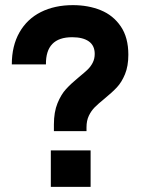

<svg xmlns="http://www.w3.org/2000/svg" viewBox="-20 -728 554 748"><path d="M288 -428Q309 -445 321.2 -456.8Q333.5 -468.5 341.2 -483.8Q349 -499 349 -518Q349 -550.5 326 -566.8Q303 -583 261 -583Q157.5 -583 159 -477H26Q26 -549.5 55.8 -601.8Q85.5 -654 139.2 -681Q193 -708 264 -708Q324 -708 372.5 -688.2Q421 -668.5 450.5 -625.2Q480 -582 480 -515Q480 -470.5 467 -439Q454 -407.5 435.5 -387.8Q417 -368 387 -343.5Q363 -324 349.2 -310.2Q335.5 -296.5 326.2 -277.2Q317 -258 317 -232V-217H190V-243Q190 -291.5 204 -325.8Q218 -360 237.5 -381.2Q257 -402.5 288 -428ZM178 -142H333V0H178Z"/></svg>

Font: HK Grotesk Black
Style: Regular
Weight: 900
Designer: Alfredo Marco Pradil
Foundry: Hanken Design Co.
Version: Version 3.001